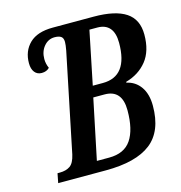

<svg xmlns="http://www.w3.org/2000/svg" viewBox="-106 -809 852 904"><g transform="rotate(-15 320.0 -357.0)"><path d="M76 -46H87Q118 -46 137.5 -59.5Q157 -73 166 -113L265 -593Q270 -620 270 -634Q270 -653 259.5 -660.5Q249 -668 228 -668Q197 -668 176 -643Q155 -618 155 -581Q155 -558 165 -536Q151 -521 127 -521Q105 -521 92.5 -537Q80 -553 80 -581Q80 -640 118 -677Q156 -714 232 -714H431Q536 -714 588 -679.5Q640 -645 640 -571Q640 -491 602 -443.5Q564 -396 500 -378L499 -374Q542 -365 567 -329.5Q592 -294 592 -237Q592 -113 519.5 -56.5Q447 0 299 0H67ZM392 -401Q515 -401 515 -564Q515 -612 494.5 -636Q474 -660 435 -660H396L343 -401ZM330 -54Q404 -54 437.5 -103.5Q471 -153 471 -247Q471 -347 386 -347H331L270 -54Z"/></g></svg>

Font: Noto Serif CondSemiBold
Style: Italic
Weight: 600
Width: 3
Italic angle: -12°
Designer: Monotype Design Team
Foundry: Monotype Imaging Inc.
Version: Version 1.001